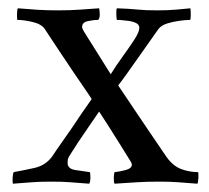

<svg xmlns="http://www.w3.org/2000/svg" viewBox="-20 -440 504 463"><path d="M120 -415Q150 -415 176.5 -417Q203 -419 219 -420Q220 -417 220.5 -407Q221 -397 217 -392Q205 -392 191.5 -389Q178 -386 178 -375Q178 -371 183 -363L247 -261Q260 -282 276 -304Q292 -326 304 -344.5Q316 -363 316 -373Q316 -381 307 -385Q298 -389 286.5 -390Q275 -391 268 -392Q263 -392 262 -392Q261 -393 260.5 -405Q260 -417 262 -420Q292 -419 311 -417Q330 -415 360 -415Q386 -415 407.5 -417Q429 -419 439 -420Q440 -416 440 -404Q440 -392 438 -392Q429 -392 413.5 -390Q398 -388 383.5 -383.5Q369 -379 362 -370Q345 -346 324 -316Q303 -286 286.5 -263Q270 -240 265 -234Q268 -230 280.5 -211Q293 -192 310 -167Q327 -142 343.5 -117.5Q360 -93 371 -77Q382 -61 382 -61Q397 -40 416.5 -32.5Q436 -25 457 -25Q459 -25 458.5 -12.5Q458 0 456 3Q429 1 410 -0.5Q391 -2 364 -2Q333 -2 310.5 -0.5Q288 1 256 3Q254 -2 254.5 -13.5Q255 -25 257 -25Q268 -26 283 -30Q298 -34 298 -43Q298 -45 296 -49Q296 -49 288 -62Q280 -75 267.5 -95Q255 -115 242 -135.5Q229 -156 219 -171Q205 -150 186.5 -123.5Q168 -97 148 -65Q144 -59 143.5 -55Q143 -51 143 -47Q143 -33 161.5 -30Q180 -27 196 -25Q198 -25 198 -13Q198 -1 195 3Q167 1 149.5 -0.5Q132 -2 103 -2Q75 -2 57 -0.5Q39 1 11 3Q10 -3 10.5 -12Q11 -21 13 -25Q36 -29 63 -35Q90 -41 106 -63Q106 -63 115 -76.5Q124 -90 138 -109.5Q152 -129 165.5 -149.5Q179 -170 189.5 -184.5Q200 -199 201 -201Q199 -205 186.5 -223Q174 -241 157.5 -265.5Q141 -290 125 -314Q109 -338 98.5 -354Q88 -370 88 -370Q80 -382 58.5 -387Q37 -392 22 -392Q21 -392 21 -404Q21 -416 23 -420Q47 -418 69.5 -416.5Q92 -415 120 -415Z"/></svg>

Font: Amiri Quran
Style: Regular
Weight: 400
Designer: Khaled Hosny
Version: Version 0.117